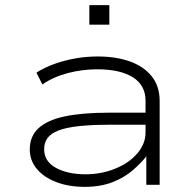

<svg xmlns="http://www.w3.org/2000/svg" viewBox="-20 -720 764 748"><path d="M310 8Q248 8 199.5 -10.5Q151 -29 123.5 -62Q96 -95 96 -138Q96 -189 130 -220.5Q164 -252 232 -266.5Q300 -281 403 -281H562V-234H406Q335 -234 286 -228.5Q237 -223 207.5 -211.5Q178 -200 165 -182Q152 -164 152 -139Q152 -91 198 -66Q244 -41 313 -41Q375 -41 429 -63Q483 -85 515 -122.5Q547 -160 547 -204V-327Q547 -388 497.5 -419Q448 -450 359 -450Q301 -450 245 -435.5Q189 -421 145 -391L122 -437Q153 -457 192 -471Q231 -485 274 -492.5Q317 -500 361 -500Q431 -500 485 -481Q539 -462 570.5 -423.5Q602 -385 602 -326V0H550V-111L551 -112Q530 -85 497 -56.5Q464 -28 417.5 -10Q371 8 310 8ZM328 -624V-700H406V-624Z"/></svg>

Font: Nunito Sans 7pt Expanded ExtraLight
Style: Regular
Weight: 250
Width: 7
Designer: Vernon Adams
Foundry: Vernon Adams
Version: Version 3.101;gftools[0.9.27]